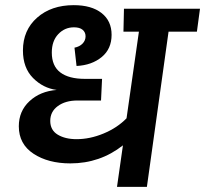

<svg xmlns="http://www.w3.org/2000/svg" viewBox="-20 -725 796 745"><path d="M744 -602H634L550 0H434L457 -161Q368 -91 253 -91Q167 -91 110 -128.5Q53 -166 53 -235Q53 -294 94.5 -332.5Q136 -371 200 -376Q147 -383 108 -422.5Q69 -462 69 -529Q69 -608 124 -656.5Q179 -705 266 -705Q335 -705 374 -674.5Q413 -644 413 -590Q413 -535 374.5 -503.5Q336 -472 277 -469L269 -540Q289 -544 300.5 -556Q312 -568 312 -584Q312 -600 300.5 -609.5Q289 -619 267 -619Q231 -619 206 -592.5Q181 -566 181 -521Q181 -469 214 -444Q247 -419 309 -419H376L372 -335H280Q234 -335 204.5 -313.5Q175 -292 175 -256Q175 -220 204 -202.5Q233 -185 277 -185Q329 -185 382 -207Q435 -229 471 -266L519 -602H459L461 -691H756Z"/></svg>

Font: FiraGO Medium
Style: Italic
Weight: 500
Italic angle: -8°
Designer: bBox Type GmbH
Foundry: bBox Type GmbH
Version: Version 1.001